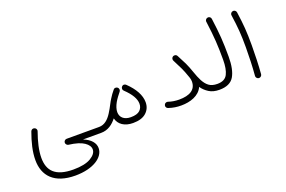

<svg xmlns="http://www.w3.org/2000/svg" viewBox="-111 -1003 2475 1663"><g transform="rotate(-20 1127.0 -171.5)"><path d="M61.5 32.7C61.5 175.8 147.9 276.4 343.3 276.4C507.8 276.4 612.3 205.6 612.3 120.6C612.3 73.7 578.1 31.7 510.3 4.9H678.7C693.8 4.9 705.6 -6.8 705.6 -22C705.6 -37.1 693.8 -49.3 678.7 -49.3H379.4C363.8 -49.3 352.5 -36.1 352.5 -22.5V-20C354 -7.8 364.3 3.4 376.5 4.9C440.4 12.7 486.8 26.9 516.6 47.4C545.9 67.4 560.5 89.8 560.5 113.8C560.5 141.1 542.5 166 505.9 188C469.2 210 415.5 221.2 344.7 221.2C176.3 221.2 116.7 148.4 116.7 31.7C116.7 -34.2 135.3 -112.8 165 -195.3C166.5 -198.7 167 -201.7 167 -204.6C167 -212.4 162.6 -225.6 148.9 -230C145.5 -231.4 142.6 -231.9 139.2 -231.9C131.3 -231.9 119.1 -228 113.8 -213.9C82 -126 61.5 -45.4 61.5 32.7Z M651.9 -22C651.9 -6.8 663.6 4.9 678.7 4.9C741.7 4.9 788.1 -30.8 823.2 -75.7C837.4 -17.6 889.2 19.5 967.8 19.5C1021.5 19.5 1062 7.3 1089.8 -18.1C1117.2 -43 1130.9 -74.7 1130.9 -113.3C1130.9 -178.2 1093.3 -246.1 1024.4 -312C1019 -317.4 1013.2 -319.8 1005.9 -319.8C1005.4 -319.8 996.1 -322.3 985.8 -311C981 -305.7 978.5 -299.8 978.5 -293C978.5 -291.5 976.6 -283.2 986.8 -272C1046.4 -215.8 1076.2 -165 1076.2 -119.1C1076.2 -95.2 1067.9 -75.2 1051.3 -59.1C1034.2 -43 1006.3 -34.7 966.8 -34.7C903.8 -34.7 870.1 -68.8 870.1 -115.7C870.1 -140.6 878.9 -168.9 896.5 -200.7C912.1 -227.5 933.6 -255.4 949.7 -274.9C953.1 -279.3 955.6 -284.2 956.1 -290V-291V-294.4C956.1 -301.8 953.1 -308.1 947.3 -313C942.4 -317.4 936.5 -319.8 929.2 -319.8C927.7 -319.8 917.5 -321.8 908.2 -310.1C890.1 -288.6 875 -267.6 862.3 -246.6C853 -231.9 844.7 -217.8 837.9 -204.1C824.7 -178.2 811 -153.3 795.9 -129.9C765.6 -82.5 729 -49.3 678.7 -49.3C663.6 -49.3 651.9 -37.1 651.9 -22Z M1278.8 -32.7C1277.8 -29.8 1277.3 -26.9 1277.3 -24.4C1277.3 -16.1 1282.7 -2.9 1296.9 1C1337.4 14.6 1372.1 19.5 1412.6 19.5C1495.1 19.5 1580.1 -7.8 1611.3 -79.1C1627.4 -55.2 1648.4 -35.6 1673.8 -19.5C1698.7 -3.4 1731 4.9 1769.5 4.9H1770C1785.2 4.9 1796.9 -6.8 1796.9 -22C1796.9 -37.1 1785.2 -49.3 1770 -49.3H1769.5C1737.3 -49.3 1711.4 -56.6 1691.9 -71.3C1652.8 -100.6 1630.9 -153.3 1609.4 -214.4C1597.2 -250 1585 -281.2 1572.8 -307.1C1560.1 -333 1544.9 -362.8 1527.3 -395.5C1520 -408.7 1507.8 -408.7 1503.4 -408.7C1498.5 -408.7 1494.1 -407.7 1489.7 -405.3C1477.5 -397.9 1476.6 -386.2 1476.6 -380.9C1476.6 -376.5 1477.5 -372.1 1480 -367.7C1497.1 -335 1511.7 -306.2 1523.4 -281.2C1535.2 -256.3 1546.4 -228 1557.1 -196.3C1559.6 -189.9 1561.5 -184.6 1563 -179.7C1566.4 -168.5 1568.8 -157.2 1568.8 -145C1568.8 -68.4 1508.8 -34.7 1412.6 -34.7C1377.9 -34.7 1344.2 -40 1312.5 -50.8C1310.1 -51.3 1307.6 -51.8 1305.2 -51.8C1295.4 -51.8 1282.7 -46.9 1278.8 -32.7Z M1743.2 -22C1743.2 -6.8 1754.9 4.9 1770 4.9C1835.4 4.9 1880.4 -16.1 1904.8 -57.6C1929.2 -99.1 1941.4 -159.2 1941.4 -237.3C1941.4 -375 1935.5 -452.6 1916.5 -594.7C1915 -609.9 1901.9 -618.7 1890.1 -618.7C1888.7 -618.7 1887.7 -618.7 1886.2 -618.2C1872.1 -616.7 1862.3 -603.5 1862.3 -591.8C1862.3 -590.3 1862.3 -589.4 1862.8 -587.9C1882.8 -435.1 1887.2 -361.3 1887.2 -230C1887.2 -172.9 1879.4 -128.9 1863.3 -97.2C1847.2 -65.4 1816.4 -49.3 1770 -49.3C1754.9 -49.3 1743.2 -37.1 1743.2 -22Z M2086.9 -565.9C2104 -443.4 2108.9 -385.7 2108.9 -263.7C2108.9 -182.1 2105.5 -81.5 2098.6 -2.4V0C2098.6 12.2 2109.4 24.9 2123.5 26.4H2126C2139.2 26.4 2151.9 15.6 2153.3 1.5C2159.7 -77.6 2163.1 -179.2 2163.1 -261.7C2163.1 -387.7 2158.2 -450.2 2141.1 -572.8C2139.2 -587.9 2126 -596.7 2114.3 -596.7C2112.8 -596.7 2111.8 -596.7 2110.4 -596.2C2096.2 -594.7 2086.4 -581.5 2086.4 -569.8C2086.4 -568.4 2086.4 -567.4 2086.9 -565.9Z"/></g></svg>

Font: Mikhak Light
Style: Regular
Weight: 300
Designer: Amin Abedi
Version: Version 3.2